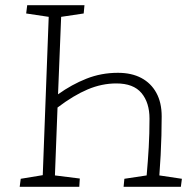

<svg xmlns="http://www.w3.org/2000/svg" viewBox="-20 -721 748 741"><path d="M204 -357Q257 -395 314 -417.5Q371 -440 435 -440Q488 -440 525.5 -420Q563 -400 583.5 -362.5Q604 -325 604 -272Q604 -236 603 -198.5Q602 -161 600 -122Q598 -83 595 -44L682 -31L678 0H457L460 -31L546 -44Q551 -100 554 -152.5Q557 -205 557 -263Q557 -325 526 -362Q495 -399 429 -399Q373 -399 318.5 -376Q264 -353 202 -306L192 -44L288 -32L286 0H56L60 -31L145 -45L168 -656L81 -669L85 -701H306L303 -669L216 -656Z"/></svg>

Font: Literata ExtraLight
Style: Italic
Weight: 250
Italic angle: -2°
Designer: Latin by Veronika Burian and Jose Scaglione. Greek by Irene Vlachou. Cyrillic by Vera Evstafieva
Foundry: TypeTogether
Version: Version 3.002